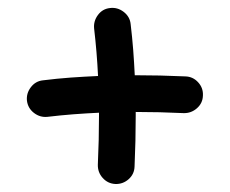

<svg xmlns="http://www.w3.org/2000/svg" viewBox="-20 -462 574 480"><path d="M47.4 -210Q45.4 -228.5 57.1 -243.9Q68.8 -259.3 87.4 -261.2Q122.6 -265.6 157 -268.1Q191.4 -270.5 225.1 -272Q222.2 -332 215.3 -390.6Q213.4 -409.2 224.9 -424.6Q236.3 -439.9 254.9 -441.9Q273.4 -444.3 289.1 -432.4Q304.7 -420.4 306.6 -401.9Q310.5 -369.1 313 -337.2Q315.4 -305.2 316.9 -273.9Q379.9 -273.9 443.4 -271Q462.4 -270.5 475.3 -256.3Q488.3 -242.2 487.3 -223.1Q486.8 -204.1 472.4 -191.4Q458 -178.7 439 -179.2Q378.4 -182.1 319.3 -182.1Q319.3 -177.7 319.3 -172.9Q319.3 -109.9 316.4 -45.9Q315.9 -26.9 301.8 -14.2Q287.6 -1.5 268.6 -2Q249.5 -2.9 236.8 -17.1Q224.1 -31.2 224.6 -50.3Q227.5 -112.8 227.5 -172.9Q227.5 -176.8 227.5 -180.2Q195.8 -178.7 163.6 -176.3Q131.3 -173.8 98.6 -169.9Q80.1 -168 64.9 -179.7Q49.8 -191.4 47.4 -210Z"/></svg>

Font: Mikhak-DS2-FD Medium
Style: Regular
Weight: 500
Designer: Amin Abedi
Version: Version 3.4